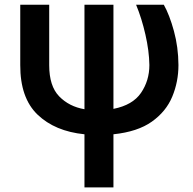

<svg xmlns="http://www.w3.org/2000/svg" viewBox="-20 -566 824 819"><path d="M66.4 -545.9H189.9V-287.6Q189.9 -198.7 232.4 -155Q274.9 -111.3 340.3 -100.1V-545.9H463.9V-101.6Q545.9 -117.7 581.5 -169.9Q617.2 -222.2 617.2 -288.6Q616.2 -349.1 600.3 -418.5Q584.5 -487.8 560.5 -545.9H678.7Q703.1 -502.4 721.9 -433.6Q740.7 -364.7 741.2 -288.6Q741.2 -217.3 714.8 -153.8Q688.5 -90.3 627.7 -47.1Q566.9 -3.9 463.9 6.8V233.4H340.3V6.8Q214.4 -5.9 140.1 -77.1Q65.9 -148.4 66.4 -288.6Z"/></svg>

Font: Inter Semi Bold
Style: Regular
Weight: 600
Designer: Rasmus Andersson
Foundry: rsms
Version: Version 4.000;git-e0f93cc